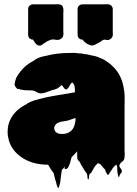

<svg xmlns="http://www.w3.org/2000/svg" viewBox="-20 -786 662 928"><path d="M583 -36Q583 -32 582 -30Q582 -17 577 -11Q576 -9 573 -6.5Q570 -4 567 -2Q556 9 557 16Q558 23 563 28Q568 33 569 40Q570 47 559 58Q558 61 557.5 64.5Q557 68 555 70Q554 71 551 65Q550 60 549 54Q548 48 547 42Q546 25 546.5 22.5Q547 20 542 9L538 13Q535 16 532.5 18Q530 20 527 24Q523 30 519 36Q515 42 511 48Q510 49 508 53Q506 57 504 58Q499 60 496 53Q493 46 491 44Q490 41 489.5 38Q489 35 487 32Q485 31 481 27Q479 25 478 23L468 11L463 6Q461 7 458 5Q455 3 453 2Q448 7 448 8Q440 15 434.5 24.5Q429 34 424 44Q423 46 420.5 49Q418 52 415 54Q413 56 412 56Q411 62 410.5 68.5Q410 75 408 81Q407 82 405.5 80.5Q404 79 404 78Q402 70 402.5 66.5Q403 63 399 51Q398 51 397.5 50.5Q397 50 397 50Q397 49 395 47Q395 45 393.5 44Q392 43 392 43L383 28L371 9Q370 5 368 1.5Q366 -2 364 -5L363 -6Q359 -9 355 -16Q355 -17 354.5 -17.5Q354 -18 354 -19Q353 -24 353 -30.5Q353 -37 353 -47V-55Q351 -53 350 -51L347 -48Q338 -37 327 -28Q323 -18 321 -7.5Q319 3 314 13Q313 17 310.5 21.5Q308 26 304 29Q303 30 298.5 31Q294 32 293 31Q292 28 292 24.5Q292 21 292 18Q291 21 289.5 23.5Q288 26 286 28Q285 30 283 31.5Q281 33 279 35Q276 51 274.5 65.5Q273 80 271 96Q270 100 269 104.5Q268 109 266 114Q266 119 263 122Q262 123 259 120Q258 118 257 115.5Q256 113 255 111Q254 106 251 94.5Q248 83 246 79Q245 75 244 70.5Q243 66 242 62Q241 59 240.5 55.5Q240 52 238 48L235 45Q232 41 229 36.5Q226 32 223 28Q222 25 220 22.5Q218 20 216 16Q215 14 214 12.5Q213 11 211 10H203Q138 8 91.5 -21Q45 -50 27 -95Q26 -98 25 -101Q24 -104 23 -107Q23 -108 22.5 -109Q22 -110 22 -111Q21 -116 20 -120.5Q19 -125 18 -129Q17 -135 17 -141.5Q17 -148 17 -154Q17 -158 17.5 -161Q18 -164 18 -168L19 -175Q22 -191 28 -204Q42 -236 71 -259Q77 -264 83 -268Q89 -272 96 -276L109 -283Q111 -285 114 -287Q117 -289 120 -290Q122 -292 125 -293Q128 -294 131 -295Q142 -300 153.5 -303Q165 -306 177 -309Q191 -313 205.5 -316Q220 -319 236 -322L260 -326Q274 -328 287.5 -330.5Q301 -333 315 -335Q319 -335 320 -336L342 -340V-356Q342 -352 341.5 -358Q341 -364 341 -365Q341 -364 340.5 -367.5Q340 -371 340 -370Q340 -371 339.5 -372Q339 -373 339 -374Q337 -380 331 -386Q330 -386 330 -386.5Q330 -387 328 -387Q326 -386 323.5 -383Q321 -380 320 -378Q317 -373 313 -365.5Q309 -358 303 -355Q296 -351 290 -360Q284 -369 280 -373Q278 -375 277 -375L268 -366Q265 -364 262 -362Q259 -360 256 -358Q250 -355 243.5 -353.5Q237 -352 231 -350Q219 -346 207.5 -341.5Q196 -337 184 -335Q169 -333 156 -341.5Q143 -350 128 -349Q114 -349 100.5 -350Q87 -351 73 -355Q69 -357 68 -357Q67 -357 66 -356Q65 -355 64 -356Q63 -357 62.5 -358Q62 -359 60 -360Q59 -362 57 -364Q55 -366 55 -366Q54 -367 52 -371Q50 -377 51 -383.5Q52 -390 54 -396Q55 -399 56 -402Q57 -405 58 -409Q68 -428 80 -442Q91 -456 106.5 -469Q122 -482 142 -492Q150 -499 161 -504Q171 -509 182.5 -512Q194 -515 206 -517Q229 -523 256 -526.5Q283 -530 315 -530H335Q341 -530 346 -530Q351 -530 354 -529L361 -528H366Q379 -528 385 -525Q402 -524 419 -519Q431 -517 442.5 -514Q454 -511 463 -506Q476 -502 488.5 -494Q501 -486 511 -478Q511 -477 511.5 -477Q512 -477 512 -477Q515 -475 517.5 -472.5Q520 -470 522 -468Q570 -425 579 -353Q580 -352 580 -350Q583 -329 582.5 -308Q582 -287 582 -266V-59Q582 -54 582.5 -48Q583 -42 583 -36ZM345 -203V-215Q345 -216 343 -215Q342 -215 340.5 -214.5Q339 -214 338 -214Q334 -212 329 -210.5Q324 -209 319 -207Q309 -203 298.5 -201.5Q288 -200 277 -198Q272 -197 266 -195Q260 -193 255 -190Q251 -187 249 -184Q242 -175 242 -166Q242 -159 249 -148Q251 -147 253.5 -145.5Q256 -144 259 -142L264 -140Q277 -139 278 -138.5Q279 -138 290 -139Q333 -145 342 -188Q344 -194 344 -199Q344 -202 345 -203ZM286 -744Q287 -739 286.5 -733Q286 -727 286 -722V-638Q286 -633 286.5 -627Q287 -621 286 -616Q284 -602 272 -597Q262 -591 248 -594Q234 -597 223 -593Q209 -588 195 -578Q189 -574 182 -569Q175 -564 167 -566Q162 -567 158 -570Q154 -573 151 -577Q147 -582 144.5 -586.5Q142 -591 139 -595H134Q133 -595 132.5 -595.5Q132 -596 131 -596Q116 -601 116 -619V-742Q116 -752 123 -758.5Q130 -765 140 -765H243Q248 -765 254 -765.5Q260 -766 265 -765Q284 -763 286 -744ZM523 -608 519 -602Q509 -590 494 -593Q491 -593 488 -594Q485 -595 482 -594Q477 -593 472 -589Q467 -585 462 -582Q450 -575 437 -569Q424 -563 410 -570Q402 -573 394 -579Q385 -586 378 -595H373Q372 -595 371.5 -595.5Q371 -596 370 -596Q355 -601 355 -619V-742Q355 -752 362 -758.5Q369 -765 379 -765H482Q487 -765 493 -765.5Q499 -766 504 -765Q513 -764 519 -757.5Q525 -751 525 -742V-634Q525 -627 525.5 -620.5Q526 -614 523 -608Z"/></svg>

Font: Rubik Wet Paint
Style: Regular
Weight: 400
Designer: Hubert and Fischer, NaN
Foundry: Hubert and Fischer, NaN
Version: Version 2.200